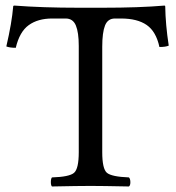

<svg xmlns="http://www.w3.org/2000/svg" viewBox="-20 -673 637 695"><path d="M350.1 -122.1Q350.1 -62 366.9 -47.6Q383.8 -33.2 446.8 -30.8Q451.7 -25.9 451.9 -13.9Q452.1 -2 446.8 2Q346.7 0 308.1 0Q266.1 0 168 2Q164.1 -2 164.1 -13.9Q164.1 -25.9 168 -30.8Q231 -32.7 248 -47.4Q265.1 -62 265.1 -122.1V-506.8Q265.1 -555.7 254.6 -580.8Q244.1 -606 217.8 -606H168.9Q117.2 -606 84 -582Q50.8 -558.1 37.1 -500Q15.1 -500 2.9 -504.9Q22.9 -590.8 27.8 -649.9Q27.8 -652.8 32.2 -652.8Q133.3 -645 265.1 -645H351.1Q483.9 -645 575.2 -652.8Q578.1 -652.8 578.1 -649.9Q579.1 -584 590.8 -507.8Q579.6 -502.9 557.1 -502.9Q544.9 -559.1 511 -582.5Q477.1 -606 418 -606H396Q370.1 -606 360.1 -580.6Q350.1 -555.2 350.1 -503.9Z"/></svg>

Font: Linux Libertine O
Style: Regular
Weight: 400
Designer: Philipp H. Poll
Foundry: Philipp H. Poll
Version: Version 5.3.0